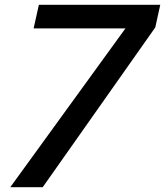

<svg xmlns="http://www.w3.org/2000/svg" viewBox="-20 -785 692 805"><path d="M506 -666H121L143 -765H652L631 -670L159 0H23Z"/></svg>

Font: Application Medium
Style: Italic
Weight: 500
Italic angle: -12°
Designer: Wei Huang
Foundry: Wei Huang
Version: Version 0.012